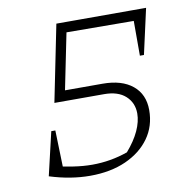

<svg xmlns="http://www.w3.org/2000/svg" viewBox="-71 -667 739 746"><g transform="rotate(-10 298.5 -294.5)"><path d="M226 8Q188 8 148 1.5Q108 -5 67 -18L83 -55Q128 -45 167 -39Q206 -33 242 -33Q314 -33 382 -57Q415 -95 431.5 -131Q448 -167 448 -199Q448 -241 418.5 -268Q389 -295 334 -295H138L166 -336H335Q411 -336 453.5 -301Q496 -266 496 -204Q496 -141 462 -93.5Q428 -46 367.5 -19Q307 8 226 8ZM128 -18H67L107 -189H123ZM138 -295 199 -597H240L183 -316ZM527 -555 210 -557 199 -597H535ZM497 -418V-597H553L513 -418Z"/></g></svg>

Font: Piazzolla Thin Thin
Style: Italic
Weight: 250
Italic angle: -11.3°
Version: Version 2.005